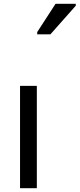

<svg xmlns="http://www.w3.org/2000/svg" viewBox="-20 -986 417 1006"><path d="M173 0H85V-536H173ZM175 -806V-818L271 -966H377V-956L244 -806Z"/></svg>

Font: Noto Sans Tifinagh Ahaggar
Style: Regular
Weight: 400
Designer: JamraPatel
Foundry: JamraPatel LLC
Version: Version 2.006; ttfautohint (v1.8.4.7-5d5b)